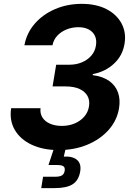

<svg xmlns="http://www.w3.org/2000/svg" viewBox="-20 -757 685 981"><path d="M279.4 9.8Q200.5 9.8 142.4 -17.3Q84.4 -44.4 55.9 -92.7Q27.5 -141 36.9 -204.2H187.1Q183.9 -176.9 196.9 -156.5Q210 -136.1 235.9 -124.9Q261.8 -113.7 296 -113.7Q331.7 -113.7 361.3 -126.2Q390.9 -138.6 410.4 -161Q429.8 -183.4 434.6 -213Q439.8 -243.3 427.2 -266.4Q414.5 -289.4 386.4 -302.4Q358.2 -315.4 315.8 -315.4H248.6L267 -426.3H334.2Q369.4 -426.3 398.4 -438.5Q427.4 -450.7 446.4 -472.5Q465.4 -494.3 470.1 -523.7Q474.9 -552.1 465.3 -573.2Q455.6 -594.3 434 -606.1Q412.4 -618 380.8 -618Q348.7 -618 320.4 -606.7Q292.1 -595.3 272.8 -574.7Q253.6 -554 248.1 -525.7H104.7Q116.2 -588.3 157.5 -635.9Q198.8 -683.5 261.3 -710.4Q323.8 -737.3 397.6 -737.3Q472.1 -737.3 524.5 -710.1Q576.9 -682.8 601.3 -636.6Q625.8 -590.3 616.3 -533.3Q606.3 -472 561.6 -431Q516.9 -390 454.3 -378.5L453.6 -373.1Q505.8 -366.3 538.1 -343.2Q570.3 -320.1 583 -284.3Q595.7 -248.5 588.1 -203.6Q577.8 -141.4 535 -93.2Q492.1 -45 426.1 -17.6Q360 9.8 279.4 9.8ZM190.7 204.1 200.1 146H262.2Q285.6 146 296.7 139Q307.7 132.1 310.4 116.1Q313.1 100.1 304.7 93.2Q296.3 86.2 272.4 86.2H227.6L263.2 -21.3H319.6L316 0L306 43Q352.3 40.8 374.2 60.5Q396.2 80.3 389.8 118.8Q382.4 164.1 351.7 184.1Q321 204.1 259.1 204.1Z"/></svg>

Font: Adwaita Sans
Style: Italic
Weight: 400
Italic angle: -9.39999°
Designer: Rasmus Andersson
Foundry: rsms
Version: Version 4.001;git-9221beed3